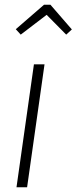

<svg xmlns="http://www.w3.org/2000/svg" viewBox="-20 -795 325 815"><path d="M169 -522 95 0H50L124 -522ZM68 -648 47 -671 167 -775H194L285 -670L261 -648L178 -732Z"/></svg>

Font: Fira Sans Extra Condensed ExtraLight
Style: Italic
Weight: 275
Width: 3
Italic angle: -8°
Designer: Carrois Corporate & Edenspiekermann AG
Foundry: Carrois Corporate GbR & Edenspiekermann AG
Version: Version 4.203